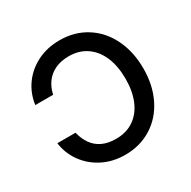

<svg xmlns="http://www.w3.org/2000/svg" viewBox="-127 -649 777 783"><g transform="rotate(-30 261.5 -257.5)"><path d="M31.2 -168H116.7Q125 -135.3 141.4 -112.1Q157.7 -88.9 184.3 -76.2Q210.9 -63.5 248.5 -63.5Q296.9 -63.5 331.8 -87.2Q366.7 -110.8 385.3 -154.5Q403.8 -198.2 403.8 -256.8Q403.8 -315.9 385.3 -359.9Q366.7 -403.8 331.5 -428Q296.4 -452.1 248.5 -452.1Q211.4 -452.1 183.6 -439Q155.8 -425.8 138.7 -402.1Q121.6 -378.4 115.2 -347.7H31.2Q38.1 -399.4 67.6 -440.2Q97.2 -481 144 -504.2Q190.9 -527.3 248.5 -527.3Q318.8 -527.3 373.3 -492.9Q427.7 -458.5 457.8 -397Q487.8 -335.4 487.8 -256.8Q487.8 -178.7 457.8 -117.7Q427.7 -56.6 373.3 -22.5Q318.8 11.7 248.5 11.7Q191.4 11.7 144.5 -11.7Q97.7 -35.2 67.9 -76.2Q38.1 -117.2 31.2 -168Z"/></g></svg>

Font: Intratopia Thin
Style: Regular
Weight: 100
Designer: Rasmus Andersson
Foundry: rsms
Version: Version 3.000;Glyphs 3.2.3 (3260)